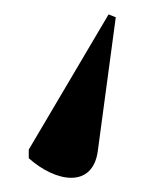

<svg xmlns="http://www.w3.org/2000/svg" viewBox="-20 -46 221 267"><path d="M131 -26 20 162V174C58 208 109 216 116 164L141 -22Z"/></svg>

Font: Noto Serif Display
Style: Regular
Weight: 400
Designer: Monotype Design Team
Foundry: Monotype Imaging Inc.
Version: Version 2.009